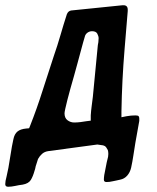

<svg xmlns="http://www.w3.org/2000/svg" viewBox="-70 -615 598 732"><path d="M41 -126 45 -136Q71 -202 92 -268.5Q113 -335 135 -401Q149 -441 160.5 -481Q172 -521 185 -561Q190 -573 201 -575L397 -595H401Q417 -595 417 -578V-573Q414 -537 411 -500.5Q408 -464 405 -428Q400 -368 397 -309Q394 -250 393 -190V-168L413 -172Q430 -175 446 -175Q456 -175 458.5 -172Q461 -169 461 -163V-154L446 -70Q442 -46 438.5 -22.5Q435 1 430 24Q426 42 415 54.5Q404 67 388 70Q381 72 374.5 73Q368 74 360 76Q348 79 336 79Q326 79 326 70Q326 55 332 29Q334 16 337 3.5Q340 -9 342 -17Q342 -19 342.5 -22.5Q343 -26 343 -28Q343 -37 341 -43Q339 -47 335 -53Q331 -59 322 -61L301 -64L115 -39Q100 -37 90.5 -28.5Q81 -20 75 -9Q73 -4 71.5 2Q70 8 68 13Q66 18 65 24Q64 30 62 35Q56 57 47.5 71Q39 85 16 89Q9 90 2 91Q-5 92 -13 94Q-27 97 -39 97Q-50 97 -50 87Q-50 76 -45 58Q-43 50 -41.5 41.5Q-40 33 -38 25Q-33 -2 -29 -29.5Q-25 -57 -19 -84Q-15 -104 -3.5 -113.5Q8 -123 30 -125ZM276 -155V-175Q277 -192 279.5 -210.5Q282 -229 284 -246Q289 -296 293.5 -344.5Q298 -393 303 -443Q303 -446 305 -454Q305 -458 305.5 -462Q306 -466 306 -469Q306 -477 301 -486.5Q296 -496 281 -496Q271 -496 263 -490Q255 -484 253 -474Q251 -468 247 -453.5Q243 -439 237.5 -418.5Q232 -398 225.5 -374Q219 -350 212 -325Q205 -301 198.5 -277.5Q192 -254 187 -234.5Q182 -215 179 -201Q176 -187 176 -183Q176 -165 187.5 -156.5Q199 -148 213 -148Q224 -148 236.5 -149.5Q249 -151 260 -153Z"/></svg>

Font: Bangerz
Style: Regular
Weight: 400
Designer: vernon adams
Foundry: Vernon Adams
Version: Version 2.10;February 7, 2025;FontCreator 13.0.0.2683 64-bit